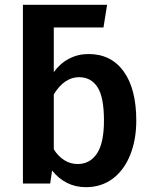

<svg xmlns="http://www.w3.org/2000/svg" viewBox="-20 -761 629 796"><path d="M545 -261Q545 -181 519.5 -118Q494 -55 447 -20Q400 15 336 15Q293 15 257.5 -3Q222 -21 196 -54L188 0H75V-741H424L409 -647H203V-462Q229 -498 266 -517.5Q303 -537 347 -537Q441 -537 493 -464.5Q545 -392 545 -261ZM411 -261Q411 -359 384 -400Q357 -441 308 -441Q247 -441 203 -370V-142Q221 -113 246.5 -97Q272 -81 302 -81Q353 -81 382 -124.5Q411 -168 411 -261Z"/></svg>

Font: Fira Sans Medium
Style: Regular
Weight: 500
Designer: bBox Type GmbH & Carrois Corporate GbR & Edenspiekermann AG
Foundry: bBox Type GmbH & Carrois Corporate GbR & Edenspiekermann AG
Version: Version 4.301